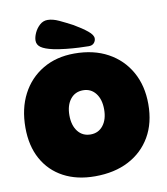

<svg xmlns="http://www.w3.org/2000/svg" viewBox="-87 -866 819 942"><g transform="rotate(-10 322.0 -395.0)"><path d="M311 3Q221 3 154.5 -32.5Q88 -68 51.5 -134Q15 -200 15 -291Q15 -386 52 -457Q89 -528 156.5 -568Q224 -608 314 -608Q410 -608 480.5 -569.5Q551 -531 590 -462Q629 -393 629 -301Q629 -207 589.5 -139Q550 -71 479 -34Q408 3 311 3ZM325 -203Q364 -203 387.5 -233Q411 -263 411 -313Q411 -363 387.5 -393Q364 -423 325 -423Q285 -423 261.5 -393Q238 -363 238 -313Q238 -263 261.5 -233Q285 -203 325 -203ZM426 -664Q426 -651 417 -641Q408 -631 391 -631Q372 -631 341.5 -632.5Q311 -634 278 -637.5Q245 -641 216 -647Q175 -656 156.5 -669Q138 -682 138 -703Q138 -720 147.5 -741Q157 -762 174 -777.5Q191 -793 213 -793Q239 -793 270 -778.5Q301 -764 335 -746Q376 -722 401 -701.5Q426 -681 426 -664Z"/></g></svg>

Font: DynaPuff
Style: Bold
Weight: 700
Designer: Toshi Omagari, Jennifer Daniel
Foundry: Google Fonts
Version: Version 2.000